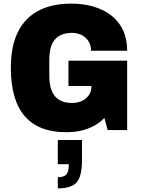

<svg xmlns="http://www.w3.org/2000/svg" viewBox="-20 -720 778 1063"><path d="M345 12Q194 12 117 -77Q40 -166 40 -344Q40 -464 79 -542.5Q118 -621 192.5 -660.5Q267 -700 374 -700Q441 -700 497.5 -683.5Q554 -667 596 -634.5Q638 -602 661 -553Q684 -504 684 -439H484Q484 -461 476.5 -479Q469 -497 455 -510Q441 -523 421.5 -530.5Q402 -538 378 -538Q346 -538 321.5 -528Q297 -518 282 -499Q267 -480 260 -452.5Q253 -425 253 -389V-299Q253 -251 266 -218Q279 -185 307 -167.5Q335 -150 379 -150Q410 -150 434 -161.5Q458 -173 472 -193.5Q486 -214 486 -240V-244H359V-384H684V0H576L558 -67Q534 -42 502.5 -24.5Q471 -7 432.5 2.5Q394 12 345 12ZM300 323V261Q335 261 348 245.5Q361 230 361 189H300V55H434V166Q434 225 421.5 259.5Q409 294 379.5 308.5Q350 323 300 323Z"/></svg>

Font: Archivo SemiCondensed Black
Style: Regular
Weight: 900
Width: 4
Designer: Hector Gatti
Foundry: Omnibus-Type
Version: Version 2.001